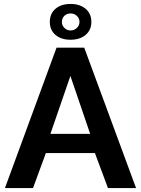

<svg xmlns="http://www.w3.org/2000/svg" viewBox="-20 -951 713 971"><path d="M266 -710H406L668 0H526L460 -177H212L147 0H5ZM436 -274 336 -567 235 -274ZM232 -840Q232 -882 260.5 -906.5Q289 -931 337 -931Q384 -931 413 -906.5Q442 -882 442 -840Q442 -799 413 -774.5Q384 -750 337 -750Q289 -750 260.5 -774.5Q232 -799 232 -840ZM337 -883Q318 -883 305.5 -871Q293 -859 293 -840Q293 -823 305.5 -810Q318 -797 337 -797Q355 -797 368.5 -809.5Q382 -822 382 -840Q382 -859 368.5 -871Q355 -883 337 -883Z"/></svg>

Font: Rising Sun
Style: Bold
Weight: 700
Designer: Matt McInerney, Pablo Impallari, Rodrigo Fuenzalida (Raleway font), Stephen Hutchings (Greek), Cristiano Sobral (main ch
Foundry: The Rising Sun Project Authors
Version: Version 4.327; ttfautohint (v1.8.4.7-5d5b-dirty)